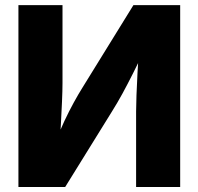

<svg xmlns="http://www.w3.org/2000/svg" viewBox="-20 -748 794 768"><path d="M700.7 0H524.4V-302.2Q524.4 -327.1 525.9 -367.2Q527.3 -407.2 530 -456.3Q532.7 -505.4 536.1 -557.6L560.5 -552.7Q533.7 -497.6 511.7 -453.9Q489.7 -410.2 469.7 -373.5Q449.7 -336.9 427.7 -301.8L240.7 0H53.7V-727.5H230V-416Q230 -386.2 228 -341.1Q226.1 -295.9 223.4 -247.8Q220.7 -199.7 218.3 -161.1L200.7 -176.8Q218.8 -223.6 237.5 -263.7Q256.3 -303.7 274.7 -337.2Q293 -370.6 310.1 -397.9L513.7 -727.5H700.7Z"/></svg>

Font: Inter 20pt ExtraBold
Style: Regular
Weight: 800
Version: Version 4.001;git-66647c0bb